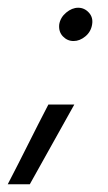

<svg xmlns="http://www.w3.org/2000/svg" viewBox="-57 -356 278 496"><path d="M96 -293Q94 -274 105.5 -262Q117 -250 133 -250Q149 -250 163.5 -262Q178 -274 181 -293Q184 -311 172.5 -323.5Q161 -336 145 -336Q129 -336 114 -323.5Q99 -311 96 -293ZM135 -86H68Q41 -34 15.5 17Q-10 68 -37 120H20Q49 68 77.5 17Q106 -34 135 -86Z"/></svg>

Font: Josefin Slab Thin SemiBold
Style: Italic
Weight: 600
Italic angle: -12°
Version: Version 2.000